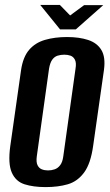

<svg xmlns="http://www.w3.org/2000/svg" viewBox="-20 -751 448 783"><path d="M166 12Q116 12 80 0.5Q44 -11 28 -47.5Q12 -84 22 -156L66 -466Q74 -519 99 -548Q124 -577 164 -588.5Q204 -600 253 -600Q303 -600 339.5 -588Q376 -576 393.5 -547Q411 -518 404 -466L360 -157Q350 -84 323 -47.5Q296 -11 256.5 0.5Q217 12 166 12ZM176 -56Q190 -56 203 -60.5Q216 -65 225.5 -77.5Q235 -90 238 -113L288 -471Q292 -495 285.5 -507.5Q279 -520 267.5 -524Q256 -528 242 -528Q228 -528 215 -524Q202 -520 193 -507.5Q184 -495 180 -471L130 -113Q127 -90 133 -77.5Q139 -65 150.5 -60.5Q162 -56 176 -56ZM225 -631 144 -731H224L266 -688L323 -730H401L289 -631Z"/></svg>

Font: Alumni Sans Thin
Style: Bold Italic
Weight: 700
Italic angle: -8°
Version: Version 1.016